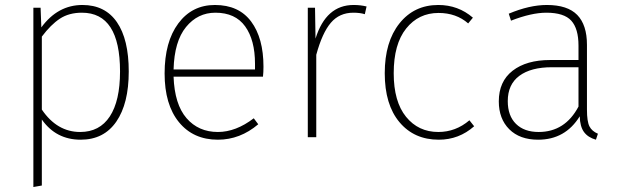

<svg xmlns="http://www.w3.org/2000/svg" viewBox="-20 -551 2490 771"><path d="M311 -531Q402 -531 449.5 -462Q497 -393 497 -264Q497 -135 447 -62.5Q397 10 304 10Q205 10 148 -71V194L114 200V-520H143L146 -441Q212 -531 311 -531ZM302 -21Q380 -21 421 -83.5Q462 -146 462 -264Q462 -500 309 -500Q257 -500 220.5 -476Q184 -452 148 -404V-111Q209 -21 302 -21Z M1038 -283Q1038 -261 1036 -243H677Q681 -132 729 -76.5Q777 -21 855 -21Q927 -21 999 -76L1017 -52Q944 10 855 10Q756 10 698.5 -60.5Q641 -131 641 -256Q641 -383 696 -457Q751 -531 843 -531Q939 -531 988.5 -464.5Q1038 -398 1038 -283ZM1004 -272V-295Q1004 -390 964.5 -445Q925 -500 845 -500Q774 -500 727 -442.5Q680 -385 677 -272Z M1400 -531Q1428 -531 1452 -525L1445 -494Q1426 -500 1399 -500Q1343 -500 1308.5 -459.5Q1274 -419 1250 -331V0H1216V-520H1245L1247 -396Q1289 -531 1400 -531Z M1740 -531Q1820 -531 1879 -480L1860 -457Q1812 -499 1741 -499Q1661 -499 1611 -436.5Q1561 -374 1561 -257Q1561 -143 1610.5 -82Q1660 -21 1740 -21Q1810 -21 1865 -68L1884 -44Q1823 10 1742 10Q1643 10 1584 -60.5Q1525 -131 1525 -257Q1525 -383 1584 -457Q1643 -531 1740 -531Z M2337 -111Q2337 -63 2347 -43.5Q2357 -24 2381 -14L2373 10Q2341 1 2325 -21Q2309 -43 2308 -84Q2250 10 2141 10Q2067 10 2025 -32Q1983 -74 1983 -144Q1983 -224 2038.5 -267Q2094 -310 2189 -310H2303V-368Q2303 -436 2274 -468Q2245 -500 2174 -500Q2114 -500 2032 -468L2023 -496Q2106 -531 2176 -531Q2259 -531 2298 -491Q2337 -451 2337 -371ZM2143 -21Q2249 -21 2303 -123V-281H2196Q2112 -281 2065.5 -246.5Q2019 -212 2019 -145Q2019 -86 2052 -53.5Q2085 -21 2143 -21Z"/></svg>

Font: Fira Sans UltraLight
Style: Regular
Weight: 200
Designer: Carrois Corporate & Edenspiekermann AG
Foundry: Carrois Corporate GbR & Edenspiekermann AG
Version: Version 4.106;PS 004.106;hotconv 1.0.70;makeotf.lib2.5.58329